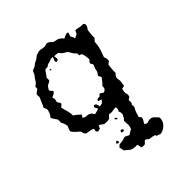

<svg xmlns="http://www.w3.org/2000/svg" viewBox="-144 -567 825 852"><g transform="rotate(-30 268.5 -140.5)"><path d="M187 -437Q194 -437 199 -441Q204 -445 209 -446Q218 -447 225.5 -442Q233 -437 241 -436Q246 -436 251 -436.5Q256 -437 261 -437Q276 -434 286 -425Q293 -430 299.5 -436Q306 -442 315 -440Q315 -435 314.5 -430Q314 -425 314 -420Q318 -416 322 -411.5Q326 -407 329 -402Q332 -406 335.5 -408.5Q339 -411 343 -415Q345 -420 345 -424.5Q345 -429 348 -433Q356 -435 365 -435Q374 -435 382 -437Q393 -442 399 -434Q403 -421 395 -407Q397 -396 398.5 -384Q400 -372 404 -361Q401 -355 398 -350Q395 -345 397 -338Q401 -320 400 -301.5Q399 -283 397 -265Q406 -256 408 -241Q406 -237 402.5 -233.5Q399 -230 398 -225Q400 -214 401.5 -202.5Q403 -191 407 -180Q402 -173 400.5 -164Q399 -155 404 -147Q408 -139 408.5 -130.5Q409 -122 411 -113Q409 -109 404.5 -107.5Q400 -106 397 -104Q397 -96 398 -88Q399 -80 404 -74Q406 -70 406.5 -66Q407 -62 407 -58Q405 -54 402 -51.5Q399 -49 397 -46Q399 -39 401 -33Q403 -27 398 -20Q405 -12 402.5 -3Q400 6 399 15Q398 21 398.5 28Q399 35 397 41Q399 43 402.5 44.5Q406 46 408 48Q411 57 408 65Q405 73 404 82Q409 82 413.5 83.5Q418 85 423 81Q429 76 437.5 74Q446 72 454 75Q460 78 465.5 82Q471 86 477 89Q484 109 474 128Q464 147 445 155Q440 155 435 154Q430 153 425 153Q421 149 420 147Q412 147 405 147.5Q398 148 392 149Q386 149 381 145.5Q376 142 370 144Q367 148 365 153Q363 158 359 161Q354 163 350 163.5Q346 164 342 165Q338 160 336.5 154.5Q335 149 331 145Q311 152 294 149Q282 143 266 136Q264 131 262 126.5Q260 122 256 117Q259 110 264 104Q271 101 278.5 98.5Q286 96 292 91Q299 84 308 87.5Q317 91 325 89Q327 84 331.5 80Q336 76 341 71Q344 59 340.5 47Q337 35 333 24Q339 13 341.5 0Q344 -13 333 -24Q335 -29 335 -37Q335 -45 328 -47Q319 -43 310 -39Q301 -35 290 -35Q286 -30 283.5 -23Q281 -16 273 -14Q268 -11 261.5 -10Q255 -9 249 -8Q243 -11 237.5 -13Q232 -15 225 -15Q224 -11 224 -7Q224 -3 223 0Q219 2 214 5Q209 8 205 4Q200 2 200.5 -3.5Q201 -9 199 -13Q190 -15 180.5 -14Q171 -13 161 -12Q151 -15 147 -24.5Q143 -34 133 -36Q125 -41 116.5 -45Q108 -49 103 -56Q102 -62 103 -68.5Q104 -75 105 -81Q103 -89 98 -96Q93 -103 87 -109Q85 -114 84.5 -119Q84 -124 81 -129Q75 -134 68.5 -139.5Q62 -145 57 -152Q62 -160 63.5 -169.5Q65 -179 64 -189Q62 -194 58.5 -198Q55 -202 53 -206Q56 -217 57 -227Q58 -237 60 -248Q62 -253 60 -259Q58 -265 56 -270Q58 -277 62.5 -282Q67 -287 71 -292Q70 -297 68 -305Q76 -312 79.5 -321Q83 -330 85 -339Q90 -347 91.5 -355Q93 -363 94 -371Q99 -376 104.5 -379.5Q110 -383 113 -388Q118 -396 125.5 -401.5Q133 -407 138 -415Q141 -422 147.5 -425Q154 -428 159 -432Q166 -436 172.5 -435.5Q179 -435 187 -437ZM208 -380Q210 -375 212 -370Q214 -365 215 -360Q213 -357 209.5 -355.5Q206 -354 203 -352Q198 -359 199.5 -365.5Q201 -372 201 -380Q196 -378 191.5 -377.5Q187 -377 184 -373Q178 -368 171 -365Q164 -362 160 -354Q155 -352 150 -351Q145 -350 143 -345Q141 -338 138.5 -332.5Q136 -327 134 -320Q130 -315 132.5 -309Q135 -303 135 -297Q131 -291 126 -287.5Q121 -284 118 -279Q116 -274 114 -268.5Q112 -263 113 -258Q117 -255 120.5 -253Q124 -251 128 -248Q126 -240 121 -235Q116 -230 109 -225Q118 -216 116 -200Q118 -195 122.5 -191.5Q127 -188 130 -184Q130 -178 126.5 -174.5Q123 -171 121 -167Q128 -153 136.5 -139.5Q145 -126 149 -110Q158 -108 167 -103.5Q176 -99 185 -94Q183 -91 182.5 -87.5Q182 -84 180 -81Q190 -75 201 -78.5Q212 -82 223 -77Q228 -75 231.5 -70.5Q235 -66 240 -68Q246 -71 251 -74.5Q256 -78 261 -81Q255 -86 251 -91Q247 -96 252 -103Q260 -105 265 -99Q270 -93 272 -85Q276 -87 279.5 -89Q283 -91 287 -93Q289 -97 291 -101Q293 -105 295 -108Q290 -109 285.5 -109Q281 -109 277 -110Q277 -118 282 -120.5Q287 -123 294 -125Q295 -127 296 -129.5Q297 -132 298 -135Q303 -135 308 -133.5Q313 -132 318 -130Q333 -139 328 -155Q326 -160 330 -164Q334 -168 335 -173Q337 -178 339.5 -183Q342 -188 344 -193Q342 -198 336.5 -203Q331 -208 335 -213Q340 -223 338.5 -233.5Q337 -244 340 -254Q342 -262 336 -266Q330 -270 330 -276Q331 -281 333.5 -284Q336 -287 336 -292Q333 -300 330 -307.5Q327 -315 322 -322Q320 -327 315.5 -327Q311 -327 306 -328Q305 -331 304.5 -333.5Q304 -336 303 -339Q297 -343 291 -346.5Q285 -350 280 -356Q272 -367 259 -369.5Q246 -372 236 -380Q231 -385 223.5 -383Q216 -381 208 -380ZM158 -338Q160 -338 162.5 -338.5Q165 -339 167 -339Q167 -337 166.5 -335Q166 -333 166 -331Q163 -333 161.5 -334.5Q160 -336 158 -338ZM301 -10Q306 -8 309.5 -5.5Q313 -3 316 -1Q310 1 304 1Q303 -1 302.5 -4.5Q302 -8 301 -10ZM298 52Q302 50 307 52Q312 54 312 59Q307 66 296 62Q298 56 298 52ZM253 95Q254 92 255 88Q256 84 261 84Q268 87 266 97Q261 97 253 95Z"/></g></svg>

Font: ErikasBuero
Style: Regular
Weight: 400
Designer: Peter Wiegel
Foundry: Peter Wiegel
Version: Version 1.006